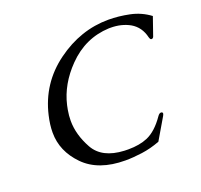

<svg xmlns="http://www.w3.org/2000/svg" viewBox="-125 -847 1053 1006"><g transform="rotate(-20 401.5 -344.0)"><path d="M409.7 18.1Q259.8 18.1 179.9 -63.5Q100.1 -145 100.1 -249Q100.1 -292.5 111.8 -342.3Q149.9 -506.8 285.4 -606.2Q420.9 -705.6 577.1 -705.6Q633.3 -705.6 693.6 -693.1Q753.9 -680.7 802.7 -644L767.1 -541.5Q763.2 -532.7 755.4 -532.7H753.9Q748 -533.2 744.1 -546.4Q730 -607.4 680.2 -636.2Q633.3 -662.1 573.7 -662.1H563.5Q430.2 -656.2 333 -556.6Q245.6 -467.3 220.7 -358.9Q217.8 -346.7 215.8 -334.5Q210.4 -303.7 210.4 -274.9Q210.4 -197.3 254.6 -117.4Q298.8 -37.6 421.4 -31.7Q433.1 -31.2 443.8 -31.2Q506.3 -31.2 551.3 -50.3Q603.5 -72.8 650.4 -140.6Q659.7 -154.3 669.4 -154.3Q671.4 -154.3 673.3 -153.8Q680.7 -150.9 678.2 -142.6Q677.2 -138.7 674.3 -133.8L604.5 -15.1Q553.2 4.4 503.2 11.2Q453.1 18.1 409.7 18.1Z"/></g></svg>

Font: Caudex
Style: Italic
Weight: 400
Italic angle: -13°
Version: Version 1.04